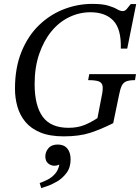

<svg xmlns="http://www.w3.org/2000/svg" viewBox="-20 -690 722 987"><path d="M308 11Q236 11 187.5 -9Q139 -29 110.5 -63.5Q82 -98 69.5 -142Q57 -186 57 -234Q57 -342 90.5 -424Q124 -506 180.5 -560.5Q237 -615 308 -642.5Q379 -670 454 -670Q507 -670 536.5 -661Q566 -652 582 -642.5Q598 -633 611 -633Q622 -633 631 -643Q640 -653 652 -669H680L634 -440H601Q604 -540 563 -583.5Q522 -627 445 -627Q388 -627 336 -602Q284 -577 244.5 -529Q205 -481 181.5 -412.5Q158 -344 158 -258Q158 -147 199.5 -90Q241 -33 332 -33Q378 -33 413 -47Q448 -61 481 -83L502 -192Q510 -228 507.5 -246.5Q505 -265 488 -271.5Q471 -278 433 -278L439 -309H679L674 -278Q646 -278 630 -272Q614 -266 606 -249.5Q598 -233 592 -202L562 -57Q501 -26 444.5 -7.5Q388 11 308 11ZM192 277 184 251Q204 244 225.5 233Q247 222 263.5 203Q280 184 285 156Q273 162 260 162Q242 162 227.5 150Q213 138 213 114Q213 91 229 72Q245 53 277 53Q309 53 326 73.5Q343 94 343 129Q343 171 322 199Q301 227 272.5 243.5Q244 260 220.5 267.5Q197 275 192 277Z"/></svg>

Font: STIX Two Text
Style: Italic
Weight: 400
Italic angle: -12°
Designer: Ross Mills, John Hudson & Paul Hanslow, Tiro Typeworks Ltd; with prior portions MicroPress Inc. and Coen Hoffman, Elsevi
Foundry: Tiro Typeworks Ltd
Version: Version 2.13 b171